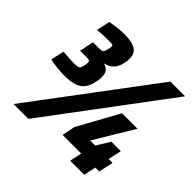

<svg xmlns="http://www.w3.org/2000/svg" viewBox="-171 -868 1042 1042"><g transform="rotate(45 349.5 -347.0)"><path d="M149 -304Q124 -304 92 -307.5Q60 -311 38 -316L55 -393Q79 -391 103.5 -389.5Q128 -388 144 -388Q168 -388 175 -392.5Q182 -397 188 -420Q190 -428 190.5 -434.5Q191 -441 191 -445Q191 -455 184.5 -457.5Q178 -460 161 -460H115L132 -542H179Q199 -542 205.5 -547Q212 -552 217 -577Q219 -583 219.5 -589Q220 -595 220 -598Q220 -606 213 -607.5Q206 -609 187 -609Q168 -609 143 -608Q118 -607 100 -604L117 -683Q140 -687 168.5 -690.5Q197 -694 221 -694Q279 -694 307.5 -677Q336 -660 336 -620Q336 -606 333.5 -593Q331 -580 328 -568Q318 -539 300 -524Q282 -509 258 -504L257 -502Q279 -496 289.5 -482.5Q300 -469 300 -441Q300 -428 298 -416.5Q296 -405 293 -393Q285 -363 270 -343.5Q255 -324 226.5 -314Q198 -304 149 -304ZM64 0 580 -688H693L178 0ZM499 0 514 -70H371L386 -145L516 -381H635L498 -154H537L584 -231H657L640 -154H670L652 -70H622L607 0Z"/></g></svg>

Font: Saira SemiCondensed Black
Style: Italic
Weight: 900
Width: 4
Italic angle: -12°
Designer: Hector Gatti with collaboration of the Omnibus-Type team
Foundry: Omnibus-Type
Version: Version 1.101